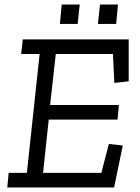

<svg xmlns="http://www.w3.org/2000/svg" viewBox="-20 -823 613 843"><path d="M243 -718 251 -803H330L321 -718ZM410 -718 419 -803H498L490 -718ZM481 0H12L18 -64H98L154 -586H73L80 -650H545V-466L482 -459L476 -586H225L200 -362H502L496 -298H194L169 -64H425L458 -191L519 -184Z"/></svg>

Font: Zilla Slab
Style: Italic
Weight: 400
Italic angle: -6°
Designer: Typotheque.com
Foundry: Typotheque type foundry
Version: Version 1.1; 2017; ttfautohint (v1.6)